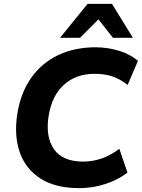

<svg xmlns="http://www.w3.org/2000/svg" viewBox="-20 -960 732 991"><path d="M389 11Q266 11 189 -38.5Q112 -88 82 -174Q52 -260 69 -370Q86 -480 140.5 -557.5Q195 -635 280 -675.5Q365 -716 475 -716Q543 -715 599 -696.5Q655 -678 692 -646L639 -522Q598 -553 559 -566Q520 -579 468 -579Q373 -579 310.5 -523Q248 -467 231 -362Q214 -254 258.5 -190Q303 -126 409 -126Q456 -126 502 -141Q548 -156 596 -192L638 -69Q588 -31 523 -10Q458 11 389 11ZM290 -765 432 -940H558L666 -765H563L488 -860L393 -765Z"/></svg>

Font: Mulish ExtraBold
Style: Italic
Weight: 800
Italic angle: -9°
Designer: Vernon Adams
Foundry: Vernon Adams
Version: Version 3.603; ttfautohint (v1.8.3)